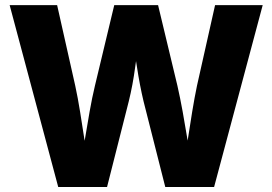

<svg xmlns="http://www.w3.org/2000/svg" viewBox="-20 -748 1089 768"><path d="M212.9 0 18.6 -727.5H208.5L280.8 -405.8Q291.5 -356.4 300.3 -301.3Q309.1 -246.1 317.6 -190.9Q326.2 -135.7 334.5 -85.9H300.8Q310.5 -135.7 319.6 -190.9Q328.6 -246.1 338.4 -301.3Q348.1 -356.4 359.9 -405.8L437 -727.5H612.3L689.5 -405.8Q700.7 -356.4 710.7 -301.3Q720.7 -246.1 729.7 -190.9Q738.8 -135.7 748.5 -85.9H714.4Q723.1 -135.7 731.4 -190.9Q739.7 -246.1 748.8 -301.3Q757.8 -356.4 768.1 -405.8L840.3 -727.5H1030.8L836.4 0H641.1L554.2 -342.8Q539.1 -405.8 527.8 -480.5Q516.6 -555.2 502 -632.8H547.4Q530.8 -555.7 521 -481.7Q511.2 -407.7 495.1 -342.8L408.2 0Z"/></svg>

Font: Inter 18pt ExtraBold
Style: Regular
Weight: 800
Designer: Rasmus Andersson
Foundry: rsms
Version: Version 4.001;git-66647c0bb